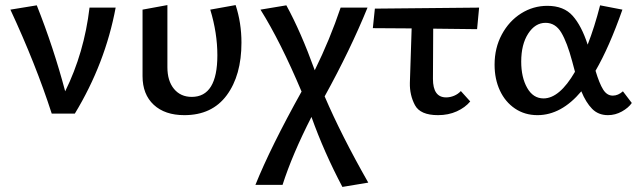

<svg xmlns="http://www.w3.org/2000/svg" viewBox="-20 -448 2520 757"><path d="M436 -418Q395 -198 275 0H184Q121 -195 21 -410L125 -427Q191 -261 237 -88Q312 -240 333 -418Z M542 -148V-410L640 -428V-183Q640 -129 666 -97.5Q692 -66 736 -66Q837 -66 837 -230Q837 -318 809 -410L909 -428Q932 -358 932 -280Q932 -151 874 -72.5Q816 6 707 6Q630 6 586 -35Q542 -76 542 -148Z M1330 289Q1258 153 1208 13Q1132 162 1094 281H987Q1047 132 1169 -87Q1086 -284 1007 -410L1109 -427Q1166 -323 1221 -171Q1281 -293 1323 -418H1429Q1361 -251 1260 -68Q1326 86 1432 272Z M1688 -335 1687 -137Q1687 -64 1739 -64Q1755 -64 1770.5 -70.5Q1786 -77 1797 -89L1834 -48Q1814 -24 1781 -9Q1748 6 1707 6Q1637 6 1616 -33.5Q1595 -73 1596 -121L1603 -336L1450 -337L1458 -414L1869 -418L1861 -333Z M2471 -42Q2458 -23 2432 -8.5Q2406 6 2377 6Q2339 6 2314.5 -19Q2290 -44 2272 -88Q2193 6 2099 6Q2049 6 2010.5 -20Q1972 -46 1951 -91Q1930 -136 1930 -193Q1930 -259 1958.5 -312Q1987 -365 2034.5 -395Q2082 -425 2138 -425Q2203 -425 2238 -385.5Q2273 -346 2297 -272Q2324 -341 2346 -427L2434 -410Q2382 -262 2328 -169Q2343 -119 2358 -95Q2373 -71 2396 -71Q2417 -71 2436 -88ZM2247 -165 2236 -206Q2216 -281 2193 -319.5Q2170 -358 2131 -358Q2090 -358 2062.5 -315.5Q2035 -273 2035 -205Q2035 -143 2058.5 -101.5Q2082 -60 2123 -60Q2186 -60 2247 -165Z"/></svg>

Font: Ysabeau Semibold
Style: Regular
Weight: 600
Designer: Christian Thalmann (Catharsis Fonts)
Version: Version 0.003